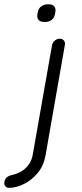

<svg xmlns="http://www.w3.org/2000/svg" viewBox="-98 -692 387 909"><path d="M117.2 45.9Q108.4 93.8 80.1 127.4Q51.8 161.1 15.1 179.2Q-21.5 197.3 -54.7 197.3Q-67.4 197.3 -73.2 189Q-79.1 180.7 -77.1 169.9L-76.2 166Q-74.2 154.3 -64.9 147Q-55.7 139.6 -45.9 137.7Q-21.5 132.8 0 121.1Q21.5 109.4 37.1 88.4Q52.7 67.4 57.6 37.1L148.4 -478.5Q150.4 -490.2 161.1 -499.5Q171.9 -508.8 184.6 -508.8Q197.3 -508.8 204.6 -500Q211.9 -491.2 209 -478.5ZM114.3 -587.9Q92.8 -587.9 84.5 -597.7Q76.2 -607.4 79.1 -625L81.1 -634.8Q84 -652.3 97.7 -662.1Q111.3 -671.9 130.9 -671.9Q149.4 -671.9 158.2 -662.6Q167 -653.3 164.1 -634.8L162.1 -625Q159.2 -607.4 146.5 -597.7Q133.8 -587.9 114.3 -587.9Z"/></svg>

Font: Quicksand
Style: Italic
Weight: 400
Designer: Andrew Paglinawan
Foundry: Andrew Paglinawan
Version: Version 3.006